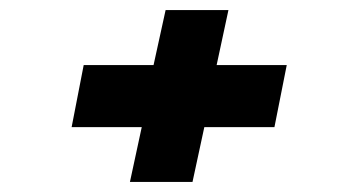

<svg xmlns="http://www.w3.org/2000/svg" viewBox="-20 -454 715 382"><path d="M526 -201H386.5L363 -92H238.5L262 -201H122.5L146.5 -324.5H285.5L309.5 -434H434.5L411 -324.5H550.5Z"/></svg>

Font: Epilogue Black
Style: Italic
Weight: 900
Italic angle: -12°
Designer: Tyler Finck
Foundry: Etcetera Type Co
Version: Version 2.111